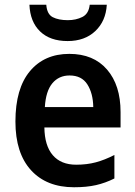

<svg xmlns="http://www.w3.org/2000/svg" viewBox="-20 -779 570 809"><path d="M272 -552Q374 -552 431 -486Q488 -420 488 -307V-242H167Q168 -165 202.5 -125Q237 -85 301 -85Q346 -85 383.5 -95Q421 -105 462 -126V-27Q424 -8 384.5 1Q345 10 292 10Q176 10 110.5 -62Q45 -134 45 -267Q45 -406 106 -479Q167 -552 272 -552ZM273 -461Q228 -461 200.5 -428Q173 -395 169 -328H373Q372 -386 348 -423.5Q324 -461 273 -461ZM430 -759Q426 -690 381.5 -648Q337 -606 265 -606Q191 -606 149 -646.5Q107 -687 104 -759H175Q178 -719 202.5 -706.5Q227 -694 266 -694Q300 -694 327 -707.5Q354 -721 358 -759Z"/></svg>

Font: Noto Sans SemiCondensed SemiBold
Style: Regular
Weight: 600
Width: 4
Designer: Monotype Design Team
Foundry: Monotype Imaging Inc.
Version: Version 2.013; ttfautohint (v1.8.4.7-5d5b)